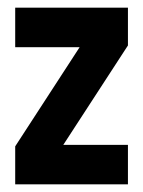

<svg xmlns="http://www.w3.org/2000/svg" viewBox="-20 -479 372 499"><path d="M187 -356.4H19.5V-459H312.5V-360.8L309.6 -356.4L144.5 -102.5H312.5V0H19.5V-98.6L22 -102.5Z"/></svg>

Font: NAYAKA
Style: Regular
Weight: 400
Designer: R.S. Wihananto
Foundry: R.S. Wihananto
Version: Version 1.92